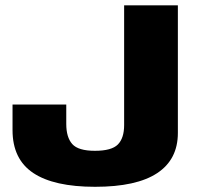

<svg xmlns="http://www.w3.org/2000/svg" viewBox="-20 -695 740 720"><path d="M336.5 5.5Q492 5.5 569.5 -45.8Q647 -97 647 -196.5V-675H445.5V-226Q445.5 -177 422 -153.2Q398.5 -129.5 336 -129.5Q273.5 -129.5 251 -154.8Q228.5 -180 228.5 -230V-303H27V-207Q27 -98 104.8 -46.2Q182.5 5.5 336.5 5.5Z"/></svg>

Font: Anybody Thin ExtraBold
Style: Regular
Weight: 800
Version: Version 1.113;gftools[0.9.25]